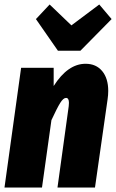

<svg xmlns="http://www.w3.org/2000/svg" viewBox="-23 -835 517 855"><path d="M459 -430Q459 -412 456 -392L400 0H233L283 -362Q284 -368 284 -377Q284 -399 271 -399Q259 -399 245 -376.5Q231 -354 206 -300L164 0H-3L71 -533H216V-452Q279 -551 358 -551Q405 -551 432 -518.5Q459 -486 459 -430ZM419 -815 474 -750 335 -609H235L137 -750L198 -815L295 -722Z"/></svg>

Font: Fira Sans Extra Condensed ExtraBold
Style: Italic
Weight: 800
Width: 3
Italic angle: -8°
Designer: Carrois Corporate & Edenspiekermann AG
Foundry: Carrois Corporate GbR & Edenspiekermann AG
Version: Version 4.203